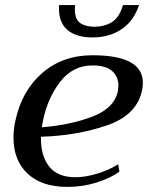

<svg xmlns="http://www.w3.org/2000/svg" viewBox="-20 -724 581 754"><path d="M212 -704H275Q274 -698 274 -687Q274 -647 295.5 -633Q317 -619 351 -619Q389 -619 418.5 -636.5Q448 -654 463 -704H526Q505 -641 457 -609Q409 -577 343 -577Q277 -577 242.5 -608.5Q208 -640 212 -704ZM541 -399Q541 -385 538 -370Q518 -272 399.5 -231.5Q281 -191 141 -187Q139 -115 172 -71.5Q205 -28 276 -28Q315 -28 361.5 -42Q408 -56 444 -79L449 -50Q415 -25 360 -7.5Q305 10 245 10Q144 10 88.5 -42Q33 -94 33 -183Q33 -216 40 -248Q65 -367 145.5 -437Q226 -507 343 -507Q541 -507 541 -399ZM445 -388Q445 -423 420.5 -445Q396 -467 343 -467Q266 -467 216.5 -403Q167 -339 149 -251L144 -224Q255 -233 341.5 -265.5Q428 -298 443 -366Q445 -382 445 -388Z"/></svg>

Font: Trirong Medium
Style: Italic
Weight: 500
Italic angle: -12°
Designer: Katatrad Team
Foundry: CadsonDemak
Version: Version 1.001